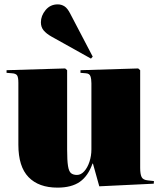

<svg xmlns="http://www.w3.org/2000/svg" viewBox="-20 -844 739 878"><path d="M243 14Q157 14 110.5 -34Q64 -82 64 -182V-465Q64 -491 58 -499.5Q52 -508 34 -509L10 -511V-523L278 -531L287 -523V-160Q287 -110 291 -85Q295 -60 305 -52Q315 -44 332 -44Q350 -44 365 -60.5Q380 -77 389 -104Q398 -131 398 -161V-463Q398 -483 393.5 -495.5Q389 -508 372 -509L348 -511V-523L612 -531L621 -523V-76Q621 -48 627.5 -34.5Q634 -21 657 -19L684 -16L683 -4L434 8L405 -96H403Q383 -39 345 -12.5Q307 14 243 14ZM396 -576 215 -677Q192 -690 179.5 -705Q167 -720 167 -742Q167 -772 188.5 -798Q210 -824 244 -824Q261 -824 275 -815Q289 -806 302 -780L404 -585Z"/></svg>

Font: Literata 72pt Black
Style: Regular
Weight: 900
Designer: Latin by Veronika Burian and Jose Scaglione. Greek by Irene Vlachou. Cyrillic by Vera Evstafieva.
Foundry: TypeTogether
Version: Version 3.002